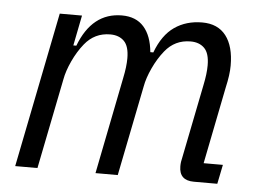

<svg xmlns="http://www.w3.org/2000/svg" viewBox="-43 -582 851 636"><g transform="rotate(5 382.5 -264.0)"><path d="M29 0 132 -516H206L186 -415H196Q239 -528 338 -528Q385 -528 411 -498.5Q437 -469 442 -415H452Q474 -474 513 -501Q552 -528 605 -528Q657 -528 684 -493Q711 -458 711 -394Q711 -378 708.5 -360Q706 -342 701 -320L650 -64H714L701 0H623Q574 0 574 -47Q574 -55 575 -62Q576 -69 578 -77L627 -322Q635 -360 635 -388Q635 -428 618 -445Q601 -462 572 -462Q520 -462 487 -421Q466 -395 450.5 -361.5Q435 -328 430 -300L370 0H296L360 -322Q368 -360 368 -388Q368 -428 351 -445Q334 -462 305 -462Q253 -462 220 -421Q199 -395 183.5 -361.5Q168 -328 163 -300L103 0Z"/></g></svg>

Font: IBM Plex Sans Condensed
Style: Italic
Weight: 400
Width: 3
Italic angle: -11°
Designer: Mike Abbink, Paul van der Laan, Pieter van Rosmalen
Foundry: Bold Monday
Version: Version 1.3